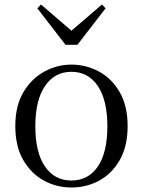

<svg xmlns="http://www.w3.org/2000/svg" viewBox="-20 -818 636 853"><path d="M297 15Q231 15 174.5 -16Q118 -47 83 -107.5Q48 -168 48 -258Q48 -348 84 -408.5Q120 -469 177 -500Q234 -531 297 -531Q362 -531 419 -500.5Q476 -470 511.5 -409Q547 -348 547 -258Q547 -168 512 -107Q477 -46 420.5 -15.5Q364 15 297 15ZM297 -16Q372 -16 414.5 -78Q457 -140 457 -257Q457 -373 414.5 -436Q372 -499 297 -499Q223 -499 180 -436Q137 -373 137 -257Q137 -140 180 -78Q223 -16 297 -16ZM162 -798 325 -658H270L433 -798L449 -781L324 -619H271L146 -781Z"/></svg>

Font: Noto Serif SC
Style: Regular
Weight: 400
Designer: Ryoko NISHIZUKA 西塚涼子 (kana & ideographs); Frank Grießhammer (Latin, Greek & Cyrillic); Wenlong ZHANG 张文龙 (bopomofo); San
Foundry: Adobe
Version: Version 2.002-H1;hotconv 1.1.0;makeotfexe 2.6.0